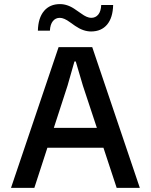

<svg xmlns="http://www.w3.org/2000/svg" viewBox="-20 -908 728 928"><path d="M425.8 -680.2 655.8 0H543.9L480 -193.8H209L146 0H33.2L263.2 -680.2ZM163.1 -759.8Q164.6 -821.3 192.6 -854.7Q220.7 -888.2 270 -888.2Q308.6 -888.2 347.2 -859.9L372.1 -842.8Q400.4 -821.8 420.9 -821.8Q441.9 -821.8 454.8 -837.4Q467.8 -853 469.2 -883.8H526.9Q525.4 -822.3 497.6 -789.1Q469.7 -755.9 419.9 -755.9Q382.3 -755.9 342.8 -783.2L317.9 -800.8Q289.6 -821.8 269 -821.8Q248.5 -821.8 235.6 -805.9Q222.7 -790 221.2 -759.8ZM240.2 -290H448.2L380.9 -493.2L346.2 -610.8H339.8L306.2 -493.2Z"/></svg>

Font: TASA Orbiter Text Medium
Style: Regular
Weight: 500
Designer: Weizhong Zhang
Version: Version 1.000;Glyphs 3.1.2 (3151)